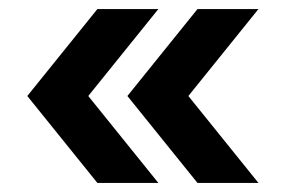

<svg xmlns="http://www.w3.org/2000/svg" viewBox="-20 -495 648 422"><path d="M40 -284 194 -475H328L174 -284L328 -93H194ZM260 -284 414 -475H548L394 -284L548 -93H414Z"/></svg>

Font: Zen Kaku Gothic Antique Black
Style: Regular
Weight: 900
Designer: Yoshimichi Ohira
Foundry: Positype
Version: Version 1.001